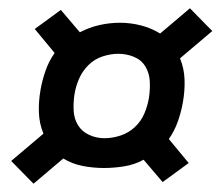

<svg xmlns="http://www.w3.org/2000/svg" viewBox="-20 -572 540 464"><path d="M61 -128 7 -183 85 -249Q75 -273 74 -300Q73 -327 78 -355Q82 -378 90 -401Q98 -424 112 -444L64 -502L127 -548L173 -494Q196 -506 220.5 -511.5Q245 -517 270 -517Q296 -517 321 -510.5Q346 -504 367 -491L439 -552L493 -497L415 -431Q425 -407 426 -380Q427 -353 422 -325Q418 -302 410 -279Q402 -256 388 -236L436 -178L373 -132L327 -186Q305 -174 280 -170Q255 -166 231 -166Q205 -166 179.5 -171Q154 -176 133 -189ZM232 -238Q252 -238 271.5 -244.5Q291 -251 306 -265Q321 -279 329 -298Q337 -317 340 -336Q343 -356 342 -375.5Q341 -395 331.5 -411Q322 -427 304 -434.5Q286 -442 266 -442Q247 -442 227.5 -435.5Q208 -429 193.5 -414.5Q179 -400 171 -381.5Q163 -363 160 -344Q157 -324 158 -304.5Q159 -285 168.5 -269.5Q178 -254 195.5 -246Q213 -238 232 -238Z"/></svg>

Font: Iosevka Slab Semibold
Style: Italic
Weight: 600
Italic angle: -9°
Monospace: yes
Designer: Belleve Invis
Foundry: Belleve Invis
Version: Version 11.1.1; ttfautohint (v1.8.3)